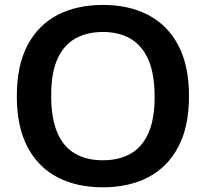

<svg xmlns="http://www.w3.org/2000/svg" viewBox="-20 -770 856 799"><path d="M408 9.5Q299.5 9.5 219.2 -32.2Q139 -74 94.5 -158.2Q50 -242.5 50 -370Q50 -497.5 94.5 -581.8Q139 -666 219.5 -707.8Q300 -749.5 408 -749.5Q517 -749.5 597.2 -707.5Q677.5 -665.5 722 -581.2Q766.5 -497 766.5 -370Q766.5 -243 722 -158.8Q677.5 -74.5 596.8 -32.5Q516 9.5 408 9.5ZM408 -103Q474.5 -103 523 -130.2Q571.5 -157.5 597.5 -215.8Q623.5 -274 623.5 -367Q623.5 -463 597 -522.5Q570.5 -582 522.2 -609.5Q474 -637 408 -637Q342.5 -637 294 -610Q245.5 -583 219.2 -525Q193 -467 193 -373Q193 -276 219 -216.8Q245 -157.5 293.2 -130.2Q341.5 -103 408 -103Z"/></svg>

Font: Encode Sans SC SemiExpanded SemiBold
Style: Regular
Weight: 600
Width: 6
Designer: Multiple Designers
Foundry: Impallari Type
Version: Version 3.002